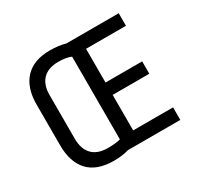

<svg xmlns="http://www.w3.org/2000/svg" viewBox="-146 -838 1049 1021"><g transform="rotate(-30 378.0 -327.5)"><path d="M370 -655H691V-578H446V-371H671V-295H446V-77H691V0H370Q330 12 278 12Q174 12 122 -43.5Q70 -99 70 -203V-452Q70 -556 122.5 -611.5Q175 -667 274 -667Q328 -667 370 -655ZM155 -462V-194Q155 -131 187.5 -97Q220 -63 283 -63Q334 -63 361 -71V-579Q331 -592 283 -592Q221 -592 188 -558.5Q155 -525 155 -462Z"/></g></svg>

Font: Ropa Sans
Style: Regular
Weight: 400
Designer: Botio Nikoltchev
Foundry: Botio Nikoltchev
Version: Version 1.100